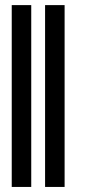

<svg xmlns="http://www.w3.org/2000/svg" viewBox="-20 -739 340 759"><path d="M103.5 -718.8V0H26.4V-718.8ZM235.4 -718.8V0H158.2V-718.8Z"/></svg>

Font: Inter Display V
Style: Regular
Weight: 400
Designer: Rasmus Andersson
Foundry: rsms
Version: Version 3.015;git-src